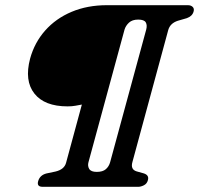

<svg xmlns="http://www.w3.org/2000/svg" viewBox="-20 -720 767 740"><path d="M96 -494Q113 -556 154.2 -602.5Q195.5 -649 256.2 -674.5Q317 -700 392 -700H704Q716 -700 722.8 -693.2Q729.5 -686.5 726 -675Q721 -657.5 700 -650L665.5 -640Q636 -630.5 628.5 -604.5L490.5 -96Q482 -67 506.5 -59.5L535 -51.5Q555.5 -44.5 550 -25.5Q546.5 -12 534.8 -6Q523 0 513 0H144.5Q121 0 127 -21.5Q133.5 -45 159 -51.5L194.5 -59Q227.5 -67 234.5 -92L295.5 -317Q284 -315 270.8 -312.5Q257.5 -310 240.5 -310Q151.5 -310 112.5 -359.5Q73.5 -409 96 -494ZM404.5 -95 543.5 -606Q548 -623 541.8 -633.8Q535.5 -644.5 512.5 -644.5Q490 -644.5 477.2 -632.8Q464.5 -621 460 -606L321 -95Q317 -80.5 323.8 -69Q330.5 -57.5 353 -57.5Q376 -57.5 388 -68Q400 -78.5 404.5 -95Z"/></svg>

Font: Fraunces 72pt Soft SemiBold
Style: Italic
Weight: 600
Italic angle: -16°
Version: Version 1.000;[b76b70a41]